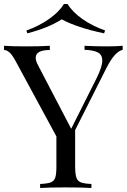

<svg xmlns="http://www.w3.org/2000/svg" viewBox="-23 -936 634 956"><path d="M587.9 -708V-688Q548.8 -679.2 507.8 -599.1L351.1 -288.1V-106Q351.6 -68.4 357.4 -51.3Q363.3 -34.2 379.9 -27.8Q396.5 -21.5 432.1 -20V0Q385.3 -2.9 302.2 -2.9Q219.2 -2.9 176.8 0V-20Q212.9 -21.5 229.5 -27.8Q246.1 -34.2 252 -51.3Q257.8 -68.4 257.8 -106V-256.8L55.2 -630.9Q37.1 -664.6 23.4 -675.8Q9.8 -687 -2.9 -687V-708Q36.1 -705.1 109.4 -705.1Q182.6 -705.1 225.1 -708V-687Q154.8 -687 154.8 -648.4Q154.8 -633.8 165 -613.8L331.5 -294.9L459 -548.8Q486.3 -604.5 486.3 -633.8Q486.3 -663.1 464.4 -674.8Q442.4 -686.5 397.9 -688V-708Q455.1 -705.1 506.8 -705.1Q558.6 -705.1 587.9 -708ZM495.1 -770Q360.8 -798.3 284.2 -839.8Q220.7 -798.3 113.3 -770L108.4 -784.2Q171.9 -806.6 221.7 -841.8Q271.5 -877 295.4 -916H313.5Q336.9 -877 386.7 -841.8Q436.5 -806.6 500.5 -784.2Z"/></svg>

Font: PlayfairDisplay-Regular
Style: Regular
Weight: 400
Designer: Claus Eggers Sørensen
Foundry: Claus Eggers Sørensen
Version: Version 1.002;PS 001.002;hotconv 1.0.70;makeotf.lib2.5.58329